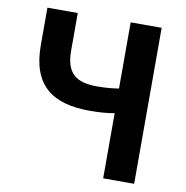

<svg xmlns="http://www.w3.org/2000/svg" viewBox="-82 -819 868 897"><g transform="rotate(10 352.0 -370.0)"><path d="M466 0H613V-740H466V-426C441 -422 409 -418 363 -418C263 -418 215 -454 215 -562V-740H71V-562C71 -369 175 -300 348 -300C399 -300 432 -303 466 -309Z"/></g></svg>

Font: Noto Sans Japanese Bold
Style: Bold
Weight: 700
Designer: Ryoko NISHIZUKA (kana & ideographs); Paul D. Hunt (Latin, Greek & Cyrillic); Wenlong ZHANG (bopomofo); Sandoll Communica
Foundry: Adobe Systems Incorporated
Version: Version 1.000;PS 1;hotconv 1.0.78;makeotf.lib2.5.61930